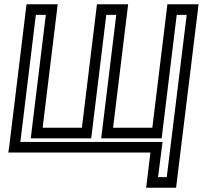

<svg xmlns="http://www.w3.org/2000/svg" viewBox="-20 -694 956 905"><path d="M689 25 672 166 669 191H694H785H810L813 166L913 -649L916 -674H891H794H769L766 -649L698 -92H513L581 -649L584 -674H559H462H437L434 -649L366 -92H181L249 -649L252 -674H227H130H105L102 -649L23 0L19 25H44H689ZM721 -25H76L149 -624H196L128 -67L125 -42H150H385H410L413 -67L481 -624H528L460 -67L457 -42H482H717H742L745 -67L813 -624H860L766 141H725L743 0L746 -25H721Z"/></svg>

Font: Gamestation Display Outline
Style: Italic
Weight: 400
Designer: Jonas Hecksher
Foundry: Jonas Hecksher, Playtypeª, e-types AS
Version: Version 1.003